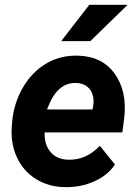

<svg xmlns="http://www.w3.org/2000/svg" viewBox="-20 -770 569 800"><path d="M252.4 9.8Q183.1 9.3 129.6 -24.2Q76.2 -57.6 49.8 -116Q23.4 -174.3 29.3 -244.6L30.8 -264.2Q38.1 -341.3 75.7 -405.8Q113.3 -470.2 172.4 -505.1Q231.4 -540 303.2 -538.1Q405.3 -536.1 457.8 -463.1Q510.3 -390.1 497.6 -278.3L489.7 -218.3H166Q164.1 -167 190.9 -136.2Q217.8 -105.5 264.2 -104.5Q339.4 -102.5 396 -162.6L459 -84.5Q429.2 -39.6 373 -14.4Q316.9 10.7 252.4 9.8ZM296.4 -424.3Q258.3 -425.3 228.8 -400.4Q199.2 -375.5 175.8 -314H365.2L368.2 -326.7Q371.1 -346.2 368.7 -363.8Q363.8 -392.1 344.7 -408Q325.7 -423.8 296.4 -424.3ZM352.1 -750H511.7L356.4 -598.6H234.9Z"/></svg>

Font: RobotoDraft
Style: Bold Italic
Weight: 700
Italic angle: -12°
Version: Version 2.001150; 2014